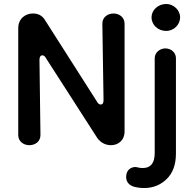

<svg xmlns="http://www.w3.org/2000/svg" viewBox="-20 -716 976 968"><path d="M818 -560C855 -560 888 -590 888 -629C888 -665 855 -696 818 -696C777 -696 744 -665 744 -629C744 -590 777 -560 818 -560ZM128 16C157 16 184 -2 184 -35L179 -414C179 -429 184 -437 194 -437C200 -437 206 -433 211 -424L470 -21C487 4 514 16 539 16C575 16 608 -7 608 -54V-597C608 -630 580 -648 552 -648C524 -648 496 -630 496 -597L502 -211C502 -196 497 -189 488 -189C481 -189 475 -193 470 -202L206 -616C193 -637 173 -648 146 -648C109 -648 72 -623 72 -574V-35C72 -2 100 16 128 16ZM707 232C751 232 789 217 820 187C851 157 867 114 867 59V-422C867 -453 841 -472 813 -472C789 -472 760 -454 760 -422V56C760 109 737 131 701 131C692 131 685 131 674 128C670 127 666 126 662 126C645 126 616 137 616 176C616 199 628 215 651 224C667 229 686 232 707 232Z"/></svg>

Font: Dongle
Style: Regular
Weight: 400
Designer: Yanghee Ryu
Foundry: Yanghee Ryu
Version: Version 2.000